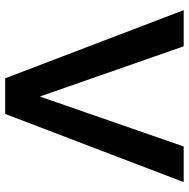

<svg xmlns="http://www.w3.org/2000/svg" viewBox="-14 -706 726 738"><g transform="rotate(90 349.0 -337.0)"><path d="M680 -680 418 6H281L19 -680H158L351 -127L543 -680Z"/></g></svg>

Font: MartelSansBold
Style: Bold
Weight: 700
Designer: Dan Reynolds and Mathieu Réguer
Foundry: Dan Reynolds and Mathieu Réguer
Version: Version 1.002; ttfautohint (v1.1) -l 5 -r 5 -G 72 -x 0 -D la